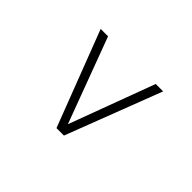

<svg xmlns="http://www.w3.org/2000/svg" viewBox="-65 -835 1092 1092"><g transform="rotate(-45 481.0 -289.0)"><path d="M192.9 -258.8V-318.8L769.5 -540V-480.5L254.4 -288.6L769.5 -97.2V-37.6Z"/></g></svg>

Font: Goda
Style: Regular
Weight: 400
Version: 1.0.5